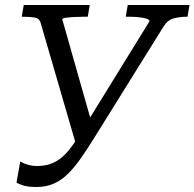

<svg xmlns="http://www.w3.org/2000/svg" viewBox="-20 -730 778 768"><path d="M351 -169Q324 -126 299.5 -91.5Q275 -57 249.5 -32.5Q224 -8 194 5Q164 18 126 18Q95 18 75.5 12.5Q56 7 46 0L61 -84Q66 -81 75 -77Q84 -73 97.5 -69.5Q111 -66 127 -66Q156 -66 178 -73Q200 -80 219 -94Q238 -108 256 -130Q274 -152 293 -183L578 -645Q579 -651 567 -655Q555 -659 536 -661Q517 -663 498 -663H483L491 -710H738L730 -663H725Q700 -663 675 -656.5Q650 -650 633 -622ZM352 -220 289 -135 143 -637Q138 -657 118 -660Q98 -663 72 -663H67L75 -710H339L331 -663H314Q296 -663 276.5 -662Q257 -661 243.5 -659Q230 -657 229 -653Z"/></svg>

Font: Roboto Serif 20pt
Style: Italic
Weight: 400
Italic angle: -10°
Designer: Greg Gazdowicz
Foundry: Commercial Type
Version: Version 1.008